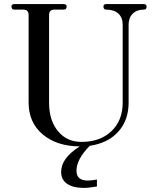

<svg xmlns="http://www.w3.org/2000/svg" viewBox="-20 -706 773 939"><path d="M683 -686Q697 -686 697 -673Q697 -659 683 -659Q649 -659 629 -639Q609 -619 609 -585V-204Q609 -118 558.5 -62Q508 -6 419 7Q354 73 354 129Q354 177 409 177Q426 177 454 172V206Q414 213 389 213Q338 213 308.5 193Q279 173 279 135Q279 67 370 10Q257 9 188.5 -49Q120 -107 120 -204V-632Q120 -659 94 -659H51Q36 -659 36 -674Q36 -686 51 -686H291Q306 -686 306 -674Q306 -659 291 -659H246Q220 -659 220 -632V-204Q220 -117 263.5 -64.5Q307 -12 378 -12Q470 -12 525 -64.5Q580 -117 580 -204V-585Q580 -620 559 -639.5Q538 -659 499 -659Q486 -659 486 -674Q486 -686 499 -686Z"/></svg>

Font: HK Venetian
Style: Regular
Weight: 400
Designer: Alfredo Marco Pradil
Foundry: Alfredo Marco Pradil
Version: Version 1.000;PS 001.000;hotconv 1.0.88;makeotf.lib2.5.64775